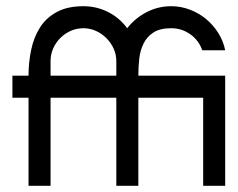

<svg xmlns="http://www.w3.org/2000/svg" viewBox="-20 -599 766 619"><path d="M426 -284V0H355V-284H143V0H72V-284H20V-355H72Q72 -398 80.5 -438.5Q89 -479 109 -510.5Q129 -542 163.5 -560.5Q198 -579 249 -579Q291 -579 328 -560.5Q365 -542 390 -508Q416 -541 453 -560Q490 -579 532 -579Q563 -579 592 -568Q621 -557 644 -538Q667 -519 683.5 -493Q700 -467 706 -437H632Q621 -469 593.5 -488.5Q566 -508 532 -508Q496 -508 475 -494.5Q454 -481 443 -459Q432 -437 429 -410Q426 -383 426 -355H706V0H635V-284ZM355 -402Q355 -423 346.5 -442Q338 -461 323 -476Q308 -491 289 -499.5Q270 -508 249 -508Q227 -508 208 -499.5Q189 -491 174.5 -476.5Q160 -462 151.5 -443Q143 -424 143 -402V-355H355Z"/></svg>

Font: Googee
Style: Regular
Weight: 400
Designer: Peter Wiegel
Foundry: CATFonts Peter Wiegel
Version: 1.000